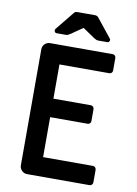

<svg xmlns="http://www.w3.org/2000/svg" viewBox="-97 -959 731 1022"><g transform="rotate(10 268.5 -448.0)"><path d="M123 0Q106 0 94 -12Q82 -24 82 -41V-668Q82 -685 94 -696.5Q106 -708 123 -708H460Q468 -708 473 -703Q478 -698 478 -689V-623Q478 -615 473 -610Q468 -605 460 -605H191V-420H393Q401 -420 406 -414.5Q411 -409 411 -401V-338Q411 -330 406 -325Q401 -320 393 -320H191V-104H460Q468 -104 473 -98.5Q478 -93 478 -85V-19Q478 -11 473 -5.5Q468 0 460 0ZM148 -766Q139 -766 136 -773.5Q133 -781 137 -787L218 -887Q224 -896 236 -896H332Q344 -896 351 -887L431 -787Q436 -781 432.5 -773.5Q429 -766 421 -766H372Q365 -766 359.5 -769Q354 -772 347 -776L284 -819L222 -776Q215 -772 210 -769Q205 -766 198 -766Z"/></g></svg>

Font: Miriam Libre SemiBold
Style: Regular
Weight: 600
Version: Version 2.000